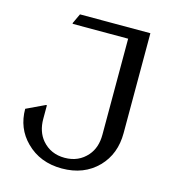

<svg xmlns="http://www.w3.org/2000/svg" viewBox="-110 -830 851 934"><g transform="rotate(15 315.0 -363.5)"><path d="M39.1 -224.6 131.8 -268.6H136.7V-200.2Q136.7 -135.7 171.9 -94.2Q215.3 -43.9 285.6 -43.9Q356 -43.9 399.4 -94.2Q434.6 -134.8 434.6 -200.2V-683.6H154.8V-688.5L177.7 -737.3H532.2V-234.4Q532.2 -128.9 466.3 -61Q397 9.8 285.6 9.8Q175.8 9.8 105 -61Q39.1 -126.5 39.1 -224.6Z"/></g></svg>

Font: Nova Slim
Style: Book
Weight: 400
Version: Version 2.000